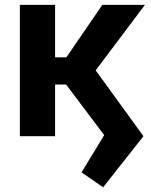

<svg xmlns="http://www.w3.org/2000/svg" viewBox="-20 -566 626 798"><path d="M318.8 150.4 413.1 -4.4 250.5 -220.2 361.8 -295.4 576.2 0 408.7 212.4ZM62.5 -545.9H209V0H62.5ZM171.4 -327.6H255.9L405.3 -545.9H582.5L333.5 -214.8H171.4Z"/></svg>

Font: Inter RS Variable
Style: Regular
Weight: 400
Designer: Rasmus Andersson (customised by Maria Ramos and Noel Pretorius)
Foundry: rsms
Version: Version 3.001;Glyphs 3.2.3 (3260)